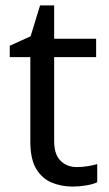

<svg xmlns="http://www.w3.org/2000/svg" viewBox="-20 -679 401 709"><path d="M264 -62Q284 -62 305 -65.5Q326 -69 339 -73V-6Q325 1 299 5.5Q273 10 249 10Q207 10 171.5 -4.5Q136 -19 114 -55Q92 -91 92 -156V-468H16V-510L93 -545L128 -659H180V-536H335V-468H180V-158Q180 -109 203.5 -85.5Q227 -62 264 -62Z"/></svg>

Font: Noto Sans Historical
Style: Regular
Weight: 400
Designer: Monotype Design Team
Foundry: Monotype Imaging Inc.
Version: Version 2.013; ttfautohint (v1.8.4.7-5d5b)